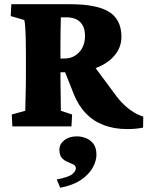

<svg xmlns="http://www.w3.org/2000/svg" viewBox="-20 -593 692 901"><path d="M38.1 0 35.2 -55.7 98.6 -73.2Q98.6 -79.1 99.1 -97.2Q99.6 -115.2 100.1 -139.6Q100.6 -164.1 101.1 -188Q101.6 -211.9 101.6 -228.5V-345.7Q101.6 -383.8 100.6 -417.5Q99.6 -451.2 97.7 -473.6Q95.7 -496.1 93.8 -499L30.3 -517.6L33.2 -573.2H309.6Q434.6 -573.2 492.2 -537.1Q549.8 -501 549.8 -419.9Q549.8 -372.1 519 -334.5Q488.3 -296.9 434.1 -275.4Q379.9 -253.9 309.6 -253.9H238.3V-318.4H282.2Q324.2 -318.4 351.6 -348.1Q378.9 -377.9 378.9 -424.8Q378.9 -466.8 356.4 -489.3Q334 -511.7 291 -511.7H265.6Q265.6 -507.8 265.1 -489.3Q264.6 -470.7 264.2 -444.8Q263.7 -418.9 263.7 -392.6Q263.7 -366.2 263.7 -347.7V-228.5Q263.7 -212.9 264.2 -182.6Q264.6 -152.3 265.1 -121.6Q265.6 -90.8 265.6 -73.2L318.4 -55.7L315.4 0ZM577.1 12.7Q515.6 12.7 466.8 -5.9Q418 -24.4 383.3 -60.5Q348.6 -96.7 327.1 -149.4L279.3 -269.5L409.2 -299.8L532.2 -133.8Q547.9 -114.3 566.4 -97.2Q585 -80.1 606.4 -66.9Q627.9 -53.7 652.3 -45.9L651.4 5.9Q631.8 9.8 613.8 11.2Q595.7 12.7 577.1 12.7ZM262.7 288.1 246.1 249Q302.7 238.3 319.3 224.1Q335.9 210 335.9 197.3Q335.9 184.6 324.2 178.7Q312.5 172.9 297.4 167Q282.2 161.1 270.5 148.4Q258.8 135.7 258.8 109.4Q258.8 83 281.7 64.9Q304.7 46.9 340.8 46.9Q362.3 46.9 383.3 55.2Q404.3 63.5 418.5 82Q432.6 100.6 432.6 133.8Q432.6 162.1 415 193.8Q397.5 225.6 360.4 251Q323.2 276.4 262.7 288.1Z"/></svg>

Font: Crimson Pro Black
Style: Regular
Weight: 900
Designer: Jacques Le Bailly
Foundry: Baron von Fonthausen
Version: Version 1.003